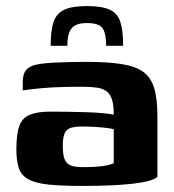

<svg xmlns="http://www.w3.org/2000/svg" viewBox="-20 -608 574 633"><path d="M266 -588Q315 -588 341 -576.5Q367 -565 376.5 -536.5Q386 -508 386 -457H330Q330 -497 318.5 -514.5Q307 -532 266 -532Q230 -532 216 -514.5Q202 -497 202 -457H147Q147 -507 156.5 -535.5Q166 -564 192 -576Q218 -588 266 -588ZM253 5Q183 5 140 0.5Q97 -4 73.5 -17Q50 -30 42 -54Q34 -78 34 -116Q34 -167 44 -193.5Q54 -220 79 -230Q104 -240 146 -240Q171 -240 203.5 -239.5Q236 -239 267.5 -238Q299 -237 322.5 -234.5Q346 -232 355 -230Q355 -261 349.5 -279Q344 -297 332 -306.5Q320 -316 300 -319Q280 -322 251 -322Q216 -322 181.5 -321Q147 -320 114.5 -317Q82 -314 55 -310V-338Q55 -365 67 -378Q79 -391 100 -395Q123 -400 168.5 -402Q214 -404 267 -404Q334 -404 379.5 -397Q425 -390 451 -372Q477 -354 488 -318.5Q499 -283 499 -224V-25Q483 -10 419.5 -2.5Q356 5 253 5ZM252 -57Q280 -57 299.5 -58.5Q319 -60 333 -63Q347 -66 355 -70V-182Q344 -185 324.5 -187Q305 -189 285 -190Q265 -191 254 -191Q230 -191 215 -187Q200 -183 193.5 -169Q187 -155 187 -126Q187 -101 192 -85.5Q197 -70 211 -63.5Q225 -57 252 -57Z"/></svg>

Font: Genos
Style: Bold
Weight: 700
Designer: Robert E. Leuschke
Foundry: Robert E. Leuschke
Version: Version 1.010